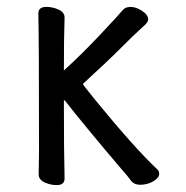

<svg xmlns="http://www.w3.org/2000/svg" viewBox="-20 -516 540 556"><path d="M144 20Q127 20 111 13Q92 5 92 -11L93 -77Q93 -405 91 -477Q91 -496 114 -496Q132 -496 148 -489Q167 -481 167 -465Q165 -408 165 -312Q215 -357 270.5 -416Q326 -475 333 -484Q342 -496 358 -496Q374 -496 391.5 -484.5Q409 -473 409 -460Q409 -453 401.5 -445.5Q394 -438 381.5 -427Q369 -416 329.5 -376.5Q290 -337 220 -273Q222 -269 226 -264L253 -230Q368 -89 435 -26Q441 -21 441 -13Q441 -1 424 9Q407 19 386.5 19Q366 19 357 4Q349 -7 332 -26Q224 -153 167 -226L165 -224Q165 -75 167 1Q167 20 144 20Z"/></svg>

Font: Moon Stars Kai HW
Style: Bold
Weight: 700
Designer: GuiWonder
Version: Version 1.101